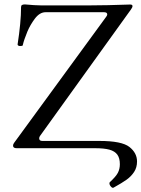

<svg xmlns="http://www.w3.org/2000/svg" viewBox="-20 -687 655 890"><path d="M487.3 162.6Q487.3 159.2 489.3 157.2Q517.1 131.8 526.4 114Q535.6 96.2 535.6 74.2Q535.6 45.9 523.9 29.8Q512.2 13.7 487.3 6.8Q462.4 0 420.9 0H57.6Q40.5 0 40.5 -11.7Q40.5 -18.6 45.4 -24.9L472.7 -609.9Q477.1 -615.7 477.1 -620.1Q477.1 -630.4 461.9 -630.4H191.4Q164.1 -630.4 141.6 -600.6Q120.1 -571.8 106.9 -540.5Q98.6 -520 93.8 -506.1Q88.9 -492.2 85.4 -477.1Q85 -473.6 73.7 -473.6Q63 -473.6 61.5 -480.5Q77.6 -584.5 77.6 -653.8Q77.6 -661.1 82 -663.8Q86.4 -666.5 95.7 -666.5Q143.6 -662.1 167.5 -662.1H402.3Q469.7 -662.1 582 -666H584Q588.9 -666 591.6 -664.1Q594.2 -662.1 594.2 -659.2Q594.2 -652.8 587.4 -643.6L166 -57.6Q161.6 -51.8 161.6 -45.9Q161.6 -33.7 176.3 -33.7H440.9Q544.4 -33.7 579.8 -5.9Q615.2 22 615.2 61.5Q615.2 89.4 601.6 110.1Q587.9 130.9 566.7 146Q545.4 161.1 506.8 182.6Q501.5 186 494.4 178.2Q487.3 170.4 487.3 162.6Z"/></svg>

Font: JuniusX
Style: Regular
Weight: 400
Designer: Peter S. Baker
Foundry: Briery Creek Software
Version: Version 1.004